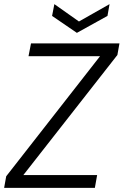

<svg xmlns="http://www.w3.org/2000/svg" viewBox="-27 -909 598 929"><path d="M551 -699 541 -643 86 -62H443L432 0H-7L3 -56L457 -637H111L123 -699ZM355 -805 503 -889 493 -832 345 -750 225 -832 236 -889Z"/></svg>

Font: Poppins Light
Style: Italic
Weight: 300
Italic angle: -10°
Designer: Ninad Kale (Devanagari), Jonny Pinhorn (Latin)
Foundry: Indian Type Foundry
Version: Version 3.200;PS 1.000;hotconv 16.6.54;makeotf.lib2.5.65590